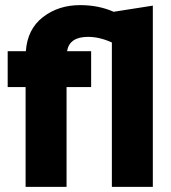

<svg xmlns="http://www.w3.org/2000/svg" viewBox="-20 -730 667 750"><path d="M10 -390V-530H81Q87 -616 147.5 -663Q208 -710 293 -710Q365 -710 424 -684L577 -708V0H417V-564Q369 -586 324 -586Q251 -586 242 -530H336V-390H240V0H80V-390Z"/></svg>

Font: Roundo
Style: Bold
Weight: 700
Designer: Namrata Goyal (Gurmukhi), Shiva Nallaperumal (Latin)
Foundry: Indian Type Foundry
Version: Version 1.000;PS 1.0;hotconv 1.0.88;makeotf.lib2.5.647800